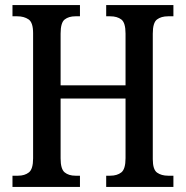

<svg xmlns="http://www.w3.org/2000/svg" viewBox="-20 -734 730 754"><path d="M29 0V-44H51Q77 -44 93.5 -57Q110 -70 110 -112V-604Q110 -646 92 -658Q74 -670 48 -670H29V-714H294V-670H276Q250 -670 234 -657.5Q218 -645 218 -602V-399H473V-602Q473 -645 456.5 -657.5Q440 -670 413 -670H397V-714H661V-670H640Q613 -670 596.5 -657.5Q580 -645 580 -602V-109Q580 -68 597 -56Q614 -44 640 -44H661V0H397V-44H413Q440 -44 456.5 -57Q473 -70 473 -113V-347H218V-112Q218 -70 234 -57Q250 -44 276 -44H294V0Z"/></svg>

Font: Noto Serif Tamil Condensed Medium
Style: Italic
Weight: 500
Width: 3
Italic angle: -12°
Designer: Indian Type Foundry, Tom Grace, and the Monotype Design Team
Foundry: Monotype Imaging Inc.
Version: Version 2.003; ttfautohint (v1.8.4.7-5d5b)